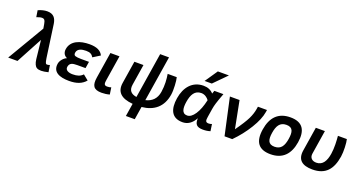

<svg xmlns="http://www.w3.org/2000/svg" viewBox="-52 -1540 4650 2505"><g transform="rotate(20 2273.0 -287.5)"><path d="M256.2 -639C284.4 -639 293.7 -624.4 301.1 -603.5C305.5 -591.2 311.5 -560.7 319.1 -512L17 0H146L340.5 -363L368.6 -105C372.1 -76.3 378.2 -52.8 387 -34.5C403.4 0 426.1 15 479.6 15C503.6 15 536.1 10 577 0L562 -95C547.9 -89.7 534.4 -87 521.8 -87C514.4 -87 508.5 -91.5 503.9 -100.5C499.3 -109.5 494.4 -130.7 489 -164L425.6 -616C414.1 -692 379.9 -742 291.5 -742C253.5 -742 211.9 -732 166.8 -712L181.2 -620C200 -628.2 233 -639 256.2 -639Z M880 -82C826.3 -82 775.1 -101.4 782.8 -150C791.7 -206.7 832.5 -216 898.2 -216H1012.2L1026.8 -308H917.8C879.8 -308 852.4 -311 835.7 -317C819 -323 812.5 -337.7 816.2 -361C824.8 -415.5 882.7 -431 943.3 -431C1002 -431 1026.6 -412.8 1046.9 -378L1144.5 -439C1117.8 -497.7 1055.5 -527 957.5 -527C825.6 -527 704.4 -482.3 685.3 -362C676.6 -306.6 703.6 -269.7 741.4 -255C703.2 -240.6 658.8 -194.6 651.1 -146C632 -25.3 733.6 15 866.6 15C970.2 15 1043.4 -12.8 1093.6 -73L1020.9 -132C986.2 -95.2 944.5 -82 880 -82Z M1321.1 -165 1376.1 -512H1250.1L1193.1 -152C1174.8 -36.6 1205.3 15 1316.6 15C1355.3 15 1392.4 10 1428 0L1414 -95C1397.8 -89 1379.3 -86 1358.6 -86C1313.1 -86 1313.1 -114.4 1321.1 -165Z M2181.2 -273C2192 -340.9 2184.1 -466.6 2171.1 -512H2045.1C2056.4 -444.6 2063.9 -359.6 2048.7 -263C2032.9 -163.6 1975.8 -110.8 1888.3 -90L1988 -720H1865L1765.1 -89C1689.7 -101.1 1650 -139 1663.3 -223L1709.1 -512H1583.1L1533.7 -200C1513.4 -72 1585.2 -1.3 1749.1 12L1720.7 191H1843.7L1872.3 11C2041.6 -6.5 2153.2 -95.8 2181.2 -273Z M2729.1 -165 2747.5 -281C2751.5 -306.3 2758 -333.8 2767.1 -363.5C2776.1 -393.2 2793.4 -442.7 2819.1 -512H2693.1L2678.3 -469C2643.7 -507.7 2597.8 -527 2540.5 -527C2386.4 -527 2293.7 -414.6 2268.4 -255C2243.2 -96 2287.9 15 2440.6 15C2513.3 15 2570.9 -24.3 2613.3 -103C2608.6 -22.4 2635.3 15 2724.6 15C2762.6 15 2796.4 10 2826 0L2812 -95C2798.4 -89 2783.3 -86 2766.6 -86C2721.7 -86 2720.9 -113 2729.1 -165ZM2398.9 -252C2415 -353.4 2452.5 -427 2544.6 -427C2593 -427 2631.1 -396.9 2652.1 -367C2633.2 -281 2607.1 -213 2573.8 -163C2540.6 -113 2505.3 -88 2467.9 -88C2391.8 -88 2385.1 -164.8 2398.9 -252ZM2629.4 -590 2803.3 -766H2649.3L2529.4 -590Z M3043.1 -512H2909.1L3021 0H3128C3203.4 -76 3268.1 -158.2 3322 -246.5C3376 -334.8 3408.5 -413.3 3419.3 -482L3424.1 -512H3298.1L3292.9 -479C3285.7 -433.7 3270.4 -386.8 3247.1 -338.5C3223.8 -290.2 3180.4 -221.7 3117.1 -133Z M3747.5 -527C3575.6 -527 3485.6 -426.9 3458.4 -255C3429.9 -75 3497.6 15 3661.6 15C3831.7 15 3922.5 -85.2 3949.4 -255C3976.5 -426.4 3918.5 -527 3747.5 -527ZM3679 -95C3587.6 -95 3572.9 -157.1 3588.4 -255C3603.9 -352.7 3638.7 -417 3730 -417C3822.2 -417 3835.1 -354.4 3819.4 -255C3803.9 -157 3769.9 -95 3679 -95Z M4243.6 15C4425.2 15 4510.6 -86.2 4540.1 -272C4551.4 -343.7 4545.6 -462.5 4533.1 -512H4409.1C4414.8 -446.1 4421.2 -348.8 4407.5 -262C4391.8 -162.8 4352.4 -86 4262.6 -86C4202.9 -86 4166.2 -121.1 4175.7 -181L4228.1 -512H4102.1L4049.2 -178C4027.8 -43.2 4102.5 15 4243.6 15Z"/></g></svg>

Font: Fog Sans
Style: It
Weight: 700
Foundry: Intel Corporation
Version: Version 1.00